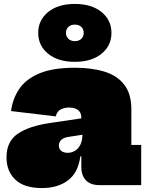

<svg xmlns="http://www.w3.org/2000/svg" viewBox="-20 -940 744 975"><path d="M484 0Q440.5 0 416.8 -24Q393 -48 393 -92V-187L407 -207L399 -263L393 -289V-341Q393 -361.5 384.2 -373Q375.5 -384.5 361.2 -389.2Q347 -394 331 -394Q308.5 -394 289.2 -384.8Q270 -375.5 263 -349L36 -376Q44.5 -440.5 79 -490.2Q113.5 -540 181.8 -568Q250 -596 360 -596Q446 -596 510.5 -576.2Q575 -556.5 611 -510Q647 -463.5 647 -384V-204H697V0ZM193 15Q102.5 15 57.8 -27.8Q13 -70.5 13 -141Q13 -222 70.8 -261.2Q128.5 -300.5 238 -316L420 -343V-259L335 -246Q305 -242.5 292 -230.5Q279 -218.5 279 -201Q279 -183 291.5 -173.5Q304 -164 324 -164Q341.5 -164 358.8 -173.2Q376 -182.5 387.5 -204Q399 -225.5 399 -263L422 -146H388Q377 -63 325.2 -24Q273.5 15 193 15ZM360 -626Q274.5 -626 224.2 -667.2Q174 -708.5 174 -773Q174 -837.5 224.2 -878.8Q274.5 -920 360 -920Q445.5 -920 495.8 -878.8Q546 -837.5 546 -773Q546 -708.5 495.8 -667.2Q445.5 -626 360 -626ZM360 -731Q380.5 -731 392.8 -742.8Q405 -754.5 405 -773Q405 -792 392.8 -803.5Q380.5 -815 360 -815Q340 -815 327.5 -803.5Q315 -792 315 -773Q315 -754.5 327.5 -742.8Q340 -731 360 -731Z"/></svg>

Font: Hepta Slab ExtraLight Black
Style: Regular
Weight: 900
Version: Version 1.102